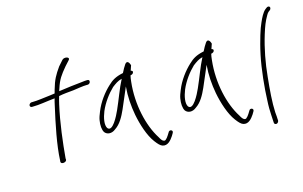

<svg xmlns="http://www.w3.org/2000/svg" viewBox="-109 -1010 2388 1514"><g transform="rotate(-15 1085.5 -252.5)"><path d="M138 -432C136 -422 143 -414 152 -414H160C214 -414 274 -426 343 -433C338 -416 334 -399 330 -380C297 -235 263 -71 258 52L257 62C257 86 305 79 305 57L304 47C315 -78 333 -235 366 -380C371 -401 376 -422 382 -441C420 -449 462 -452 503 -456C539 -461 585 -469 613 -469H622C632 -469 642 -476 644 -486C647 -497 642 -505 631 -505H622C616 -505 602 -504 580 -501C535 -497 455 -487 393 -478C395 -485 396 -491 399 -497C422 -569 444 -597 491 -654L529 -696C548 -719 498 -730 481 -710L443 -667C402 -609 383 -576 361 -499C358 -490 356 -480 353 -470C342 -469 329 -467 317 -465C262 -459 209 -450 167 -450H160C150 -450 140 -441 138 -432Z M641 -175C634 -136 637 -96 651 -75C669 -51 707 -46 740 -73C785 -102 814 -156 838 -210C863 -265 885 -323 910 -378C903 -296 909 -219 923 -143C939 -60 970 38 1014 96C1035 124 1051 141 1068 147C1109 161 1139 124 1159 94L1172 72C1186 49 1151 37 1142 59L1129 80C1121 93 1113 103 1104 110C1100 114 1093 115 1087 112C1077 109 1067 96 1056 75C983 -38 940 -221 960 -402C961 -421 965 -438 968 -453C980 -455 991 -461 993 -471C996 -480 991 -485 979 -488C984 -505 989 -518 993 -529C984 -559 968 -572 951 -549C943 -538 923 -504 915 -486C914 -485 911 -485 910 -485C854 -473 822 -454 789 -422C741 -378 690 -311 662 -240C652 -216 644 -194 641 -175ZM696 -234C723 -298 769 -359 812 -400C839 -420 860 -437 894 -445C857 -375 829 -291 795 -216C776 -173 718 -55 683 -100C665 -128 676 -185 696 -234Z M1300 -175C1293 -136 1296 -96 1310 -75C1328 -51 1366 -46 1399 -73C1444 -102 1473 -156 1497 -210C1522 -265 1544 -323 1569 -378C1562 -296 1568 -219 1582 -143C1598 -60 1629 38 1673 96C1694 124 1710 141 1727 147C1768 161 1798 124 1818 94L1831 72C1845 49 1810 37 1801 59L1788 80C1780 93 1772 103 1763 110C1759 114 1752 115 1746 112C1736 109 1726 96 1715 75C1642 -38 1599 -221 1619 -402C1620 -421 1624 -438 1627 -453C1639 -455 1650 -461 1652 -471C1655 -480 1650 -485 1638 -488C1643 -505 1648 -518 1652 -529C1643 -559 1627 -572 1610 -549C1602 -538 1582 -504 1574 -486C1573 -485 1570 -485 1569 -485C1513 -473 1481 -454 1448 -422C1400 -378 1349 -311 1321 -240C1311 -216 1303 -194 1300 -175ZM1355 -234C1382 -298 1428 -359 1471 -400C1498 -420 1519 -437 1553 -445C1516 -375 1488 -291 1454 -216C1435 -173 1377 -55 1342 -100C1324 -128 1335 -185 1355 -234Z M2001 -346C1977 -235 1962 -79 1959 16C1956 66 1957 105 1959 134C1960 163 1961 181 1962 189L1963 202C1963 207 1966 210 1970 212C1983 220 1999 208 2000 191L1999 179C1999 170 1998 152 1995 124C1991 43 1999 -57 2010 -163C2020 -270 2042 -387 2074 -491C2094 -555 2107 -589 2132 -632C2139 -644 2144 -652 2150 -656L2162 -665C2166 -668 2169 -673 2170 -678C2173 -689 2166 -696 2156 -696C2151 -696 2147 -694 2143 -691L2131 -682C2108 -663 2089 -625 2073 -588C2063 -566 2051 -535 2039 -494C2027 -453 2013 -404 2001 -346Z"/></g></svg>

Font: Stray Cat
Style: ExtObl
Weight: 400
Version: Version 1.0